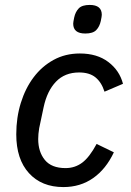

<svg xmlns="http://www.w3.org/2000/svg" viewBox="-20 -747 530 779"><path d="M237 12Q149 12 97.5 -44.5Q46 -101 46 -202Q46 -270 64.5 -329.5Q83 -389 116.5 -433.5Q150 -478 197.5 -504Q245 -530 304 -530Q374 -530 419.5 -495.5Q465 -461 479 -407L404 -375Q392 -413 367.5 -433Q343 -453 301 -453Q243 -453 207 -415.5Q171 -378 157 -312L139 -227Q137 -216 136 -204Q135 -192 135 -183Q135 -131 162 -98Q189 -65 246 -65Q284 -65 313.5 -87Q343 -109 372 -163L442 -129Q410 -61 358 -24.5Q306 12 237 12ZM326 -611Q277 -611 277 -651Q277 -657 281 -676Q286 -699 299.5 -713Q313 -727 344 -727Q393 -727 393 -687Q393 -681 389 -662Q384 -639 370.5 -625Q357 -611 326 -611Z"/></svg>

Font: IBM Plex Sans Text
Style: Italic
Weight: 450
Italic angle: -11°
Designer: Mike Abbink, Paul van der Laan, Pieter van Rosmalen
Foundry: Bold Monday
Version: Version 3.005